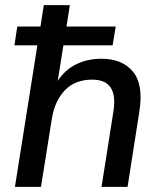

<svg xmlns="http://www.w3.org/2000/svg" viewBox="-20 -725 627 745"><path d="M38 0 125 -549H36L47 -622H137L150 -705H251L238 -622H429L417 -549H226L204 -411Q231 -453 274.5 -475Q318 -497 374 -497Q454 -497 495.5 -447.5Q537 -398 521 -294L475 0H374L420 -292Q440 -416 338 -416Q271 -416 231.5 -374.5Q192 -333 181 -263L139 0Z"/></svg>

Font: Nunito Sans SemiBold
Style: Italic
Weight: 600
Italic angle: -9°
Designer: Vernon Adams
Foundry: Vernon Adams
Version: Version 3.006; ttfautohint (v1.8.3)